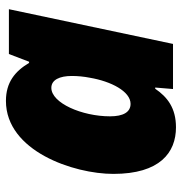

<svg xmlns="http://www.w3.org/2000/svg" viewBox="-3 -600 613 647"><g transform="rotate(-90 303.5 -276.5)"><path d="M198 10C263 10 300 -19 328 -60H332L327 0H479L596 -553H445L419 -485H415C387 -532 350 -563 287 -563C118 -563 41 -335 41 -201C41 -44 113 10 198 10ZM277 -143C249 -143 235 -168 235 -212C235 -307 280 -410 331 -410C358 -410 371 -382 371 -341C371 -321 369 -300 365 -280C353 -209 319 -143 277 -143Z"/></g></svg>

Font: Noto Sans UI Black
Style: Italic
Weight: 900
Italic angle: -372°
Designer: Monotype Design Team
Foundry: Monotype Imaging Inc.
Version: Version 1.901